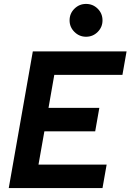

<svg xmlns="http://www.w3.org/2000/svg" viewBox="-20 -954 662 974"><path d="M24.4 0 125.5 -574.2 146.5 -693.4H622.1L601.1 -574.2H255.4L226.1 -406.7H483.9L462.9 -287.6H205.1L175.3 -119.1H521L500 0ZM416.5 -767.6Q382.3 -767.6 357.7 -792Q333 -816.4 333 -850.6Q333 -885.7 357.7 -909.9Q382.3 -934.1 416.5 -934.1Q451.2 -934.1 475.6 -909.9Q500 -885.7 500 -850.6Q500 -816.4 475.6 -792Q451.2 -767.6 416.5 -767.6Z"/></svg>

Font: CaskaydiaCove NF
Style: Bold Italic
Weight: 700
Italic angle: -10°
Designer: Aaron Bell
Foundry: Saja Typeworks
Version: Version 2111.001; VTT 6.35;Nerd Fonts 3.2.1